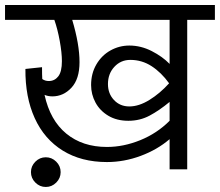

<svg xmlns="http://www.w3.org/2000/svg" viewBox="-40 -662 874 763"><path d="M0 0ZM814 -583H704V11H634V-109Q585 -67 519 -42.5Q453 -18 385 -18Q283 -18 209.5 -63.5Q136 -109 98 -192.5Q60 -276 61 -388L127 -395Q127 -363 128 -348Q139 -340 154 -340Q177 -340 191.5 -358.5Q206 -377 206 -419Q206 -452 197.5 -499Q189 -546 176 -583H-20V-642H814ZM634 -583H247Q276 -486 276 -415Q276 -348 244 -313.5Q212 -279 168 -279Q151 -279 137 -285Q159 -184 223.5 -131Q288 -78 385 -78Q451 -78 517.5 -105Q584 -132 634 -182V-257Q593 -223 554.5 -202.5Q516 -182 470 -182Q424 -182 390.5 -202Q357 -222 339.5 -254.5Q322 -287 322 -324Q322 -370 343 -406Q364 -442 399 -461.5Q434 -481 474 -481Q520 -481 563 -459Q606 -437 634 -408ZM478 -424Q440 -424 414.5 -396.5Q389 -369 389 -328Q389 -290 413 -264.5Q437 -239 474 -239Q512 -239 554 -265Q596 -291 632 -331Q601 -374 562.5 -399Q524 -424 478 -424ZM142 -37Q166 -37 183.5 -19.5Q201 -2 201 22Q201 46 183.5 63.5Q166 81 142 81Q118 81 100.5 63.5Q83 46 83 22Q83 -2 100.5 -19.5Q118 -37 142 -37Z"/></svg>

Font: Martel Sans Light
Style: Regular
Weight: 300
Designer: Dan Reynolds and Mathieu Réguer
Foundry: Dan Reynolds and Mathieu Réguer
Version: Version 1.002; ttfautohint (v1.1) -l 5 -r 5 -G 72 -x 0 -D la